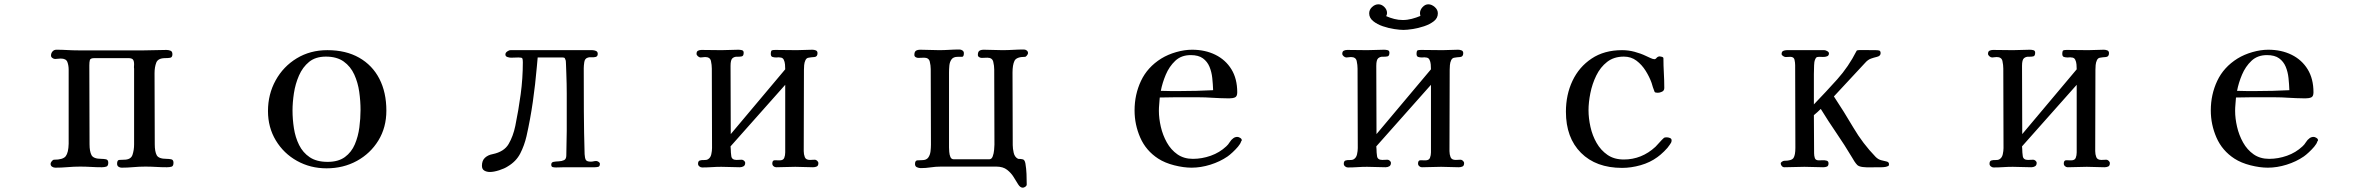

<svg xmlns="http://www.w3.org/2000/svg" viewBox="-20 -775 11040 892"><path d="M786 -19Q786 -3 776.5 -0.5Q767 2 755 2Q730 2 705 0.5Q680 -1 655 -1Q627 -1 599.5 1.5Q572 4 545 4Q537 4 530.5 -0.5Q524 -5 524 -14Q524 -31 533.5 -32Q543 -33 556 -33Q588 -33 595.5 -55.5Q603 -78 603 -104V-456Q602 -461 602.5 -466.5Q603 -472 603 -476Q603 -492 597.5 -498.5Q592 -505 576 -505H419Q400 -505 397.5 -496Q395 -487 395 -471Q395 -380 395.5 -288.5Q396 -197 396 -105Q396 -72 405 -54.5Q414 -37 451 -37Q461 -37 472 -35Q483 -33 483 -19Q483 -4 474 -1Q465 2 453 2Q428 2 402.5 0.5Q377 -1 352 -1Q323 -1 294.5 1.5Q266 4 237 4Q229 4 222 -0.5Q215 -5 215 -14Q215 -19 220.5 -26Q226 -33 231 -33Q273 -33 285.5 -49.5Q298 -66 299 -107V-451Q299 -471 293 -487Q287 -503 262 -503Q255 -503 249 -502Q243 -501 236 -501Q230 -501 223.5 -505.5Q217 -510 217 -517Q217 -528 224 -536Q231 -544 242 -544Q267 -544 292.5 -542.5Q318 -541 343 -541H650Q676 -541 701.5 -542Q727 -543 753 -543Q763 -543 772 -539.5Q781 -536 781 -523Q781 -508 770 -506.5Q759 -505 748 -505Q714 -505 706 -484Q698 -463 698 -435Q698 -353 698.5 -270.5Q699 -188 699 -105Q699 -71 708 -54Q717 -37 754 -37Q764 -37 775 -35Q786 -33 786 -19Z M1655 -264Q1655 -305 1649 -348Q1643 -391 1626 -428.5Q1609 -466 1577 -489Q1545 -512 1494 -512Q1446 -512 1416 -487.5Q1386 -463 1369 -424Q1352 -385 1345.5 -342Q1339 -299 1339 -262Q1339 -221 1345.5 -179Q1352 -137 1369.5 -101.5Q1387 -66 1419 -44.5Q1451 -23 1502 -23Q1552 -23 1582.5 -45.5Q1613 -68 1628.5 -104.5Q1644 -141 1649.5 -183Q1655 -225 1655 -264ZM1775 -261Q1775 -183 1738 -122.5Q1701 -62 1638 -27.5Q1575 7 1497 7Q1422 7 1360 -27.5Q1298 -62 1261.5 -122.5Q1225 -183 1225 -259Q1225 -337 1260.5 -401.5Q1296 -466 1358.5 -504Q1421 -542 1501 -542Q1587 -542 1648.5 -507Q1710 -472 1742.5 -409Q1775 -346 1775 -261Z M2767 -14Q2767 -2 2759.5 0Q2752 2 2743 2H2602Q2592 2 2582.5 2.5Q2573 3 2563 3Q2556 3 2548.5 1.5Q2541 0 2541 -10Q2541 -21 2551.5 -23Q2562 -25 2576 -25.5Q2590 -26 2600.5 -31Q2611 -36 2611 -53Q2611 -82 2612 -110.5Q2613 -139 2613 -167V-315Q2613 -321 2613 -340.5Q2613 -360 2612.5 -385.5Q2612 -411 2611 -435.5Q2610 -460 2609.5 -476.5Q2609 -493 2608 -495Q2606 -501 2604 -504.5Q2602 -508 2594 -508H2478Q2477 -497 2476 -486Q2475 -475 2474 -464Q2467 -383 2455.5 -302.5Q2444 -222 2426 -142Q2416 -99 2397 -62Q2378 -25 2339 -2Q2324 8 2299 16Q2274 24 2256 24Q2241 24 2230 17.5Q2219 11 2219 -5Q2219 -29 2233 -42Q2247 -55 2269 -59Q2322 -70 2343 -106Q2364 -142 2374 -190Q2389 -263 2399 -337Q2409 -411 2409 -486Q2409 -500 2406.5 -504Q2404 -508 2389 -508Q2381 -508 2372 -507.5Q2363 -507 2354 -507Q2347 -507 2337.5 -510Q2328 -513 2328 -522Q2328 -530 2336.5 -536Q2345 -542 2352 -542H2732Q2740 -542 2748.5 -538.5Q2757 -535 2757 -525Q2757 -513 2747.5 -510.5Q2738 -508 2727 -509Q2716 -510 2710 -507Q2697 -503 2694.5 -486.5Q2692 -470 2692 -458Q2692 -358 2692.5 -258.5Q2693 -159 2696 -59Q2697 -41 2701.5 -32.5Q2706 -24 2725 -24Q2731 -24 2737.5 -25.5Q2744 -27 2750 -27Q2755 -27 2761 -23Q2767 -19 2767 -14Z M3782 -17Q3782 -5 3774.5 -1.5Q3767 2 3757 2Q3736 2 3715.5 1Q3695 0 3675 0Q3653 0 3630.5 1Q3608 2 3586 2Q3579 2 3573.5 -3Q3568 -8 3568 -15Q3568 -31 3580 -30.5Q3592 -30 3602 -30Q3619 -30 3623.5 -41.5Q3628 -53 3628 -67V-381L3374 -95L3375 -82Q3375 -67 3377.5 -49.5Q3380 -32 3402 -32Q3408 -32 3413.5 -32.5Q3419 -33 3426 -33Q3431 -33 3436.5 -28.5Q3442 -24 3442 -18Q3442 -7 3434.5 -2.5Q3427 2 3417 2Q3395 2 3374 1Q3353 0 3331 0Q3309 0 3286.5 1.5Q3264 3 3242 3Q3235 3 3229 -2Q3223 -7 3223 -14Q3223 -27 3231.5 -29.5Q3240 -32 3251 -31.5Q3262 -31 3269 -35Q3281 -42 3284.5 -58Q3288 -74 3288 -87Q3288 -179 3287.5 -271.5Q3287 -364 3287 -456Q3287 -473 3283 -491.5Q3279 -510 3256 -510Q3251 -510 3245.5 -509Q3240 -508 3235 -508Q3229 -508 3222.5 -513.5Q3216 -519 3216 -525Q3216 -536 3223 -539.5Q3230 -543 3239 -543Q3262 -543 3285.5 -542.5Q3309 -542 3332 -542Q3352 -542 3371.5 -543Q3391 -544 3410 -544Q3418 -544 3426.5 -542Q3435 -540 3435 -530Q3435 -515 3426 -513Q3417 -511 3404.5 -511.5Q3392 -512 3383 -504.5Q3374 -497 3374 -469L3375 -152L3628 -453Q3628 -463 3627 -475.5Q3626 -488 3621 -498Q3616 -508 3603 -508Q3599 -509 3594.5 -508.5Q3590 -508 3586 -508Q3576 -508 3568.5 -510.5Q3561 -513 3561 -525Q3561 -528 3561.5 -531.5Q3562 -535 3563 -538Q3565 -542 3572 -542.5Q3579 -543 3582 -543Q3607 -543 3632 -542.5Q3657 -542 3682 -542Q3700 -542 3718 -543Q3736 -544 3754 -544Q3762 -544 3770 -541Q3778 -538 3778 -528Q3778 -511 3763 -510Q3748 -509 3737 -507Q3727 -506 3722 -495.5Q3717 -485 3716 -472.5Q3715 -460 3715 -451L3714 -73Q3714 -58 3719 -45Q3724 -32 3743 -32Q3748 -32 3754 -32.5Q3760 -33 3766 -33Q3771 -33 3776.5 -28Q3782 -23 3782 -17Z M4756 -528Q4756 -524 4751 -517.5Q4746 -511 4742 -511Q4702 -511 4693 -492Q4684 -473 4684 -438Q4684 -353 4684.5 -269Q4685 -185 4685 -101Q4685 -85 4689.5 -65Q4694 -45 4710 -37Q4724 -37 4732.5 -34.5Q4741 -32 4744 -15Q4748 9 4749 33.5Q4750 58 4750 82Q4750 88 4743.5 92.5Q4737 97 4732 97Q4720 97 4710.5 82Q4701 67 4689.5 48Q4678 29 4659 14Q4640 -1 4609 -1H4351Q4327 -1 4304 2.5Q4281 6 4258 6Q4249 6 4240 2Q4231 -2 4231 -13Q4231 -29 4241.5 -30Q4252 -31 4264 -31Q4284 -31 4292.5 -43Q4301 -55 4303 -71.5Q4305 -88 4305 -103Q4305 -191 4304.5 -278.5Q4304 -366 4304 -454Q4304 -471 4299.5 -489Q4295 -507 4273 -507Q4266 -507 4259.5 -506.5Q4253 -506 4246 -506Q4240 -506 4234 -509.5Q4228 -513 4228 -520Q4228 -534 4235 -539Q4242 -544 4256 -544Q4278 -544 4299.5 -543Q4321 -542 4343 -542Q4366 -542 4390 -543.5Q4414 -545 4438 -545Q4445 -545 4451.5 -540.5Q4458 -536 4458 -528Q4458 -511 4449.5 -511Q4441 -511 4429 -511Q4409 -511 4400.5 -499Q4392 -487 4390.5 -470Q4389 -453 4389 -438V-90Q4389 -83 4390 -69.5Q4391 -56 4395.5 -45.5Q4400 -35 4411 -35H4576Q4587 -35 4592 -48.5Q4597 -62 4598.5 -78.5Q4600 -95 4600 -103Q4600 -190 4599.5 -277Q4599 -364 4599 -452Q4599 -469 4594.5 -488Q4590 -507 4567 -507Q4560 -507 4553.5 -506.5Q4547 -506 4541 -506Q4535 -506 4529 -509.5Q4523 -513 4523 -520Q4523 -534 4530 -539Q4537 -544 4551 -544Q4572 -544 4593.5 -543Q4615 -542 4637 -542Q4662 -542 4687 -543.5Q4712 -545 4737 -545Q4744 -545 4750 -540.5Q4756 -536 4756 -528Z M5616 -356Q5615 -384 5612 -412.5Q5609 -441 5599 -465Q5589 -489 5568.5 -504Q5548 -519 5512 -519Q5468 -519 5440 -492.5Q5412 -466 5396 -428Q5380 -390 5373 -353Q5396 -352 5418 -352Q5440 -352 5462 -352Q5500 -352 5538.5 -353Q5577 -354 5616 -356ZM5749 -124Q5749 -120 5746 -118Q5743 -107 5731.5 -93.5Q5720 -80 5706.5 -67.5Q5693 -55 5683 -48Q5648 -24 5603.5 -10Q5559 4 5516 4Q5479 4 5435.5 -7Q5392 -18 5361 -38Q5304 -75 5277.5 -135.5Q5251 -196 5251 -262Q5251 -336 5281 -399.5Q5311 -463 5375 -503Q5406 -522 5444.5 -533Q5483 -544 5518 -544Q5579 -544 5626.5 -520.5Q5674 -497 5701 -453Q5728 -409 5728 -346Q5728 -327 5717.5 -322.5Q5707 -318 5690 -318Q5669 -318 5648.5 -319Q5628 -320 5608 -321Q5580 -323 5552.5 -323Q5525 -323 5496 -323Q5464 -323 5432 -323Q5400 -323 5368 -322Q5367 -306 5365.5 -290.5Q5364 -275 5364 -260Q5364 -225 5373 -186Q5382 -147 5401 -113Q5420 -79 5450 -58Q5480 -37 5522 -37Q5564 -37 5605 -51.5Q5646 -66 5677 -95Q5686 -103 5693 -114.5Q5700 -126 5710 -133Q5718 -139 5729 -139Q5734 -139 5741.5 -134.5Q5749 -130 5749 -124Z M6782 -17Q6782 -5 6774.5 -1.5Q6767 2 6757 2Q6736 2 6715.5 1Q6695 0 6675 0Q6653 0 6630.5 1Q6608 2 6586 2Q6579 2 6573.5 -3Q6568 -8 6568 -15Q6568 -31 6580 -30.5Q6592 -30 6602 -30Q6619 -30 6623.5 -42Q6628 -54 6628 -67V-381L6374 -95L6375 -82Q6375 -67 6377.5 -49.5Q6380 -32 6402 -32Q6408 -32 6413.5 -32.5Q6419 -33 6426 -33Q6431 -33 6436.5 -28.5Q6442 -24 6442 -18Q6442 -7 6434.5 -2.5Q6427 2 6417 2Q6395 2 6374 1Q6353 0 6331 0Q6309 0 6286.5 1.5Q6264 3 6242 3Q6235 3 6229 -2Q6223 -7 6223 -14Q6223 -27 6231.5 -29.5Q6240 -32 6251 -31.5Q6262 -31 6269 -35Q6281 -42 6284.5 -58Q6288 -74 6288 -87Q6288 -179 6287.5 -271.5Q6287 -364 6287 -456Q6287 -473 6283 -491.5Q6279 -510 6256 -510Q6251 -510 6245.5 -509Q6240 -508 6235 -508Q6229 -508 6222.5 -513.5Q6216 -519 6216 -525Q6216 -536 6223 -539.5Q6230 -543 6239 -543Q6262 -543 6285.5 -542.5Q6309 -542 6332 -542Q6352 -542 6371.5 -543Q6391 -544 6410 -544Q6418 -544 6426.5 -542Q6435 -540 6435 -530Q6435 -515 6426 -513Q6417 -511 6404.5 -511.5Q6392 -512 6383 -504.5Q6374 -497 6374 -469L6375 -152L6628 -453Q6628 -463 6627 -475.5Q6626 -488 6621 -498Q6616 -508 6603 -508Q6599 -509 6594.5 -508.5Q6590 -508 6586 -508Q6576 -508 6568.5 -510.5Q6561 -513 6561 -525Q6561 -528 6561.5 -531.5Q6562 -535 6563 -538Q6565 -542 6572 -542.5Q6579 -543 6582 -543Q6607 -543 6632 -542.5Q6657 -542 6682 -542Q6700 -542 6718 -543Q6736 -544 6754 -544Q6762 -544 6770 -541Q6778 -538 6778 -528Q6778 -511 6763 -510Q6748 -509 6737 -507Q6727 -506 6722 -495.5Q6717 -485 6716 -472.5Q6715 -460 6715 -451L6714 -73Q6714 -58 6719 -45Q6724 -32 6743 -32Q6748 -32 6754 -32.5Q6760 -33 6766 -33Q6771 -33 6776.5 -28Q6782 -23 6782 -17ZM6660 -713Q6660 -691 6641.5 -676.5Q6623 -662 6596 -653Q6569 -644 6542.5 -640Q6516 -636 6500 -636Q6484 -636 6457.5 -640Q6431 -644 6404.5 -653Q6378 -662 6359.5 -677Q6341 -692 6341 -713Q6341 -730 6354.5 -742.5Q6368 -755 6384 -755Q6399 -755 6411.5 -742.5Q6424 -730 6424 -714Q6424 -708 6420 -700Q6438 -692 6457.5 -687Q6477 -682 6497 -682Q6518 -682 6539 -687.5Q6560 -693 6579 -701Q6577 -709 6577 -714Q6577 -729 6589 -742Q6601 -755 6616 -755Q6631 -755 6645.5 -742.5Q6660 -730 6660 -713Z M7746 -123Q7746 -117 7743.5 -112Q7741 -107 7737 -102Q7729 -89 7711 -71.5Q7693 -54 7680 -45Q7646 -20 7602 -7.5Q7558 5 7516 5Q7395 5 7325 -65Q7255 -135 7255 -256Q7255 -335 7285.5 -399.5Q7316 -464 7374.5 -503Q7433 -542 7516 -542Q7545 -542 7573.5 -534.5Q7602 -527 7627 -515Q7634 -512 7646.5 -506Q7659 -500 7666 -500Q7672 -500 7677 -507Q7683 -513 7691 -513Q7694 -513 7701 -511Q7708 -509 7708 -504Q7708 -470 7710 -435.5Q7712 -401 7712 -366Q7712 -354 7701.5 -349Q7691 -344 7682 -344Q7678 -344 7672.5 -345Q7667 -346 7666 -351Q7662 -360 7659 -370Q7656 -380 7653 -390Q7643 -418 7625.5 -446Q7608 -474 7583 -493Q7558 -512 7524 -512Q7478 -512 7446.5 -487.5Q7415 -463 7396 -424Q7377 -385 7368.5 -342Q7360 -299 7360 -263Q7360 -226 7369 -185.5Q7378 -145 7397.5 -111Q7417 -77 7448 -55.5Q7479 -34 7524 -34Q7607 -34 7671 -93Q7675 -97 7683.5 -106.5Q7692 -116 7700.5 -125Q7709 -134 7711 -135Q7715 -137 7724 -137Q7730 -137 7738 -134Q7746 -131 7746 -123Z M8756 -12Q8756 -5 8752 -3.5Q8748 -2 8742 0Q8732 2 8721 2Q8710 2 8699 2Q8689 2 8670.5 2.5Q8652 3 8634.5 1Q8617 -1 8609 -8Q8602 -15 8595.5 -25Q8589 -35 8584 -44Q8550 -101 8512 -156.5Q8474 -212 8439 -269Q8424 -254 8407 -240Q8407 -196 8407.5 -151.5Q8408 -107 8408 -63Q8408 -51 8411.5 -40.5Q8415 -30 8430 -30Q8436 -30 8447 -30.5Q8458 -31 8466.5 -28.5Q8475 -26 8475 -16Q8475 -4 8467.5 -1Q8460 2 8450 2Q8428 2 8406.5 1Q8385 0 8363 0Q8340 0 8316.5 1Q8293 2 8270 2Q8263 2 8258 -3.5Q8253 -9 8253 -16Q8253 -20 8259 -24Q8265 -28 8269 -28Q8304 -28 8312.5 -41.5Q8321 -55 8321 -88Q8321 -184 8320.5 -280Q8320 -376 8320 -472Q8320 -484 8317 -497.5Q8314 -511 8297 -511Q8292 -511 8286.5 -510.5Q8281 -510 8276 -510Q8271 -510 8264 -514.5Q8257 -519 8257 -524Q8257 -535 8264.5 -538.5Q8272 -542 8281 -542H8456Q8461 -542 8469 -537.5Q8477 -533 8477 -527Q8477 -517 8468.5 -513.5Q8460 -510 8449 -510.5Q8438 -511 8431 -511Q8421 -511 8417.5 -507Q8414 -503 8411 -494Q8409 -490 8408 -471.5Q8407 -453 8407 -430.5Q8407 -408 8407 -388.5Q8407 -369 8407 -362V-290Q8463 -348 8515.5 -406.5Q8568 -465 8605 -538Q8605 -538 8605.5 -538.5Q8606 -539 8606 -540Q8608 -542 8620 -542.5Q8632 -543 8647.5 -542.5Q8663 -542 8676.5 -542Q8690 -542 8694 -542Q8702 -542 8709.5 -540.5Q8717 -539 8717 -528Q8717 -515 8700.5 -511Q8684 -507 8673 -503Q8658 -498 8645 -483L8500 -327Q8547 -256 8590.5 -182Q8634 -108 8694 -46Q8706 -34 8720.5 -30.5Q8735 -27 8745.5 -24.5Q8756 -22 8756 -12Z M9782 -17Q9782 -5 9774.5 -1.5Q9767 2 9757 2Q9736 2 9715.5 1Q9695 0 9675 0Q9653 0 9630.5 1Q9608 2 9586 2Q9579 2 9573.5 -3Q9568 -8 9568 -15Q9568 -31 9580 -30.5Q9592 -30 9602 -30Q9619 -30 9623.5 -41.5Q9628 -53 9628 -67V-381L9374 -95L9375 -82Q9375 -67 9377.5 -49.5Q9380 -32 9402 -32Q9408 -32 9413.5 -32.5Q9419 -33 9426 -33Q9431 -33 9436.5 -28.5Q9442 -24 9442 -18Q9442 -7 9434.5 -2.5Q9427 2 9417 2Q9395 2 9374 1Q9353 0 9331 0Q9309 0 9286.5 1.5Q9264 3 9242 3Q9235 3 9229 -2Q9223 -7 9223 -14Q9223 -27 9231.5 -29.5Q9240 -32 9251 -31.5Q9262 -31 9269 -35Q9281 -42 9284.5 -58Q9288 -74 9288 -87Q9288 -179 9287.5 -271.5Q9287 -364 9287 -456Q9287 -473 9283 -491.5Q9279 -510 9256 -510Q9251 -510 9245.5 -509Q9240 -508 9235 -508Q9229 -508 9222.5 -513.5Q9216 -519 9216 -525Q9216 -536 9223 -539.5Q9230 -543 9239 -543Q9262 -543 9285.5 -542.5Q9309 -542 9332 -542Q9352 -542 9371.5 -543Q9391 -544 9410 -544Q9418 -544 9426.5 -542Q9435 -540 9435 -530Q9435 -515 9426 -513Q9417 -511 9404.5 -511.5Q9392 -512 9383 -504.5Q9374 -497 9374 -469L9375 -152L9628 -453Q9628 -463 9627 -475.5Q9626 -488 9621 -498Q9616 -508 9603 -508Q9599 -509 9594.5 -508.5Q9590 -508 9586 -508Q9576 -508 9568.5 -510.5Q9561 -513 9561 -525Q9561 -528 9561.5 -531.5Q9562 -535 9563 -538Q9565 -542 9572 -542.5Q9579 -543 9582 -543Q9607 -543 9632 -542.5Q9657 -542 9682 -542Q9700 -542 9718 -543Q9736 -544 9754 -544Q9762 -544 9770 -541Q9778 -538 9778 -528Q9778 -511 9763 -510Q9748 -509 9737 -507Q9727 -506 9722 -495.5Q9717 -485 9716 -472.5Q9715 -460 9715 -451L9714 -73Q9714 -58 9719 -45Q9724 -32 9743 -32Q9748 -32 9754 -32.5Q9760 -33 9766 -33Q9771 -33 9776.5 -28Q9782 -23 9782 -17Z M10616 -356Q10615 -384 10612 -412.5Q10609 -441 10599 -465Q10589 -489 10568.5 -504Q10548 -519 10512 -519Q10468 -519 10440 -492.5Q10412 -466 10396 -428Q10380 -390 10373 -353Q10396 -352 10418 -352Q10440 -352 10462 -352Q10500 -352 10538.5 -353Q10577 -354 10616 -356ZM10749 -124Q10749 -120 10746 -118Q10743 -107 10731.5 -93.5Q10720 -80 10706.5 -67.5Q10693 -55 10683 -48Q10648 -24 10603.5 -10Q10559 4 10516 4Q10479 4 10435.5 -7Q10392 -18 10361 -38Q10304 -75 10277.5 -135.5Q10251 -196 10251 -262Q10251 -336 10281 -399.5Q10311 -463 10375 -503Q10406 -522 10444.5 -533Q10483 -544 10518 -544Q10579 -544 10626.5 -520.5Q10674 -497 10701 -453Q10728 -409 10728 -346Q10728 -327 10717.5 -322.5Q10707 -318 10690 -318Q10669 -318 10648.5 -319Q10628 -320 10608 -321Q10580 -323 10552.5 -323Q10525 -323 10496 -323Q10464 -323 10432 -323Q10400 -323 10368 -322Q10367 -306 10365.5 -290.5Q10364 -275 10364 -260Q10364 -225 10373 -186Q10382 -147 10401 -113Q10420 -79 10450 -58Q10480 -37 10522 -37Q10564 -37 10605 -51.5Q10646 -66 10677 -95Q10686 -103 10693 -114.5Q10700 -126 10710 -133Q10718 -139 10729 -139Q10734 -139 10741.5 -134.5Q10749 -130 10749 -124Z"/></svg>

Font: Kaisei Opti Medium
Style: Regular
Weight: 500
Designer: Font-Kai, 金井和夫
Foundry: KAZUO KANAI
Version: Version 5.003